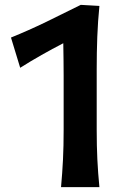

<svg xmlns="http://www.w3.org/2000/svg" viewBox="-20 -774 527 794"><path d="M232.4 0Q237.8 -59.1 240.5 -114.5Q243.2 -169.9 243.2 -237.3V-462.9Q243.2 -496.1 242.7 -529.1Q242.2 -562 241.7 -595.2Q196.3 -571.8 151.9 -546.6Q107.4 -521.5 63.5 -493.7L25.4 -618.7Q98.6 -648.4 170.7 -683.3Q242.7 -718.3 314 -753.9L391.1 -749.5Q384.8 -686.5 382.3 -621.3Q379.9 -556.2 379.9 -488.8V-237.3Q379.9 -169.9 382.6 -114.5Q385.3 -59.1 391.1 0Z"/></svg>

Font: Pinar DS1 SemiBold
Style: Regular
Weight: 600
Designer: Amin Abedi
Version: Version 3.000